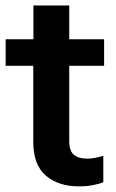

<svg xmlns="http://www.w3.org/2000/svg" viewBox="-20 -661 421 696"><path d="M0.5 -422.4H357.4V-518.6H0.5ZM100.6 -146.5Q100.6 -63.5 146.2 -24.4Q191.9 14.6 266.1 14.6Q293.9 14.6 317.6 10Q341.3 5.4 354.5 -0.5V-96.2Q340.3 -91.8 325.9 -88.9Q311.5 -85.9 296.4 -85.9Q264.2 -85.9 247.6 -100.1Q231 -114.3 231 -148.9V-641.1H101.1V-481.4L100.6 -466.8Z"/></svg>

Font: Roboto Flex
Style: wght 600 wdth 140 opsz 13.0 GRAD 0.00 slnt 0.00 XTRA 468 XOPQ 96 YOPQ 79 YTLC 514 YTUC 712 YTAS 750 YTDE -203.00 YTFI 738
Weight: 600
Width: 8
Designer: Berlow after Robertson
Foundry: Google
Version: Version 3.100